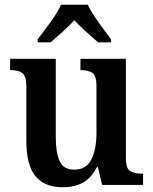

<svg xmlns="http://www.w3.org/2000/svg" viewBox="-20 -786 651 816"><path d="M248 10Q169 10 130.5 -37.5Q92 -85 92 -187V-419Q92 -462 75.5 -475Q59 -488 26 -488H23V-536H217V-204Q217 -137 233.5 -101Q250 -65 296 -65Q346 -65 368 -108Q390 -151 390 -222V-420Q390 -466 371.5 -477Q353 -488 325 -488H322V-536H515V-113Q515 -69 534 -58.5Q553 -48 581 -48H588V0H414L396 -76H392Q367 -28 331 -9Q295 10 248 10ZM140 -619Q154 -638 174 -664Q194 -690 212 -717Q230 -744 239 -766H353Q363 -744 381 -717Q399 -690 418.5 -664Q438 -638 452 -619V-606H397Q376 -624 346.5 -650.5Q317 -677 296 -700Q275 -677 246 -651Q217 -625 195 -606H140Z"/></svg>

Font: Noto Serif Sinhala SemiCondensed SemiBold
Style: Regular
Weight: 600
Width: 4
Designer: Jelle Bosma - Monotype Design Team
Foundry: Monotype Imaging Inc.
Version: Version 2.007; ttfautohint (v1.8.4.7-5d5b)